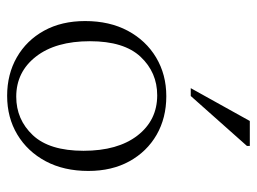

<svg xmlns="http://www.w3.org/2000/svg" viewBox="-111 -599 720 538"><g transform="rotate(90 249.0 -330.0)"><path d="M248.5 10Q188 10 140.5 -17.2Q93 -44.5 66 -93.5Q39 -142.5 39 -208.5Q39 -277 66.2 -328Q93.5 -379 141.2 -407.5Q189 -436 249.5 -436Q310.5 -436 357.8 -408.8Q405 -381.5 432 -332.5Q459 -283.5 459 -217.5Q459 -149 431.8 -98Q404.5 -47 357 -18.5Q309.5 10 248.5 10ZM251 -15.5Q315 -15.5 358.8 -62Q402.5 -108.5 402.5 -204Q402.5 -300 359.8 -355.2Q317 -410.5 247 -410.5Q183 -410.5 139.2 -364Q95.5 -317.5 95.5 -222Q95.5 -126 138.5 -70.8Q181.5 -15.5 251 -15.5ZM227 -504.5 319 -670H389V-662L249 -504.5Z"/></g></svg>

Font: Newsreader Text Light
Style: Regular
Weight: 300
Designer: Hugues Gentile
Foundry: Production Type
Version: Version 1.002